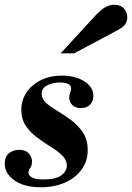

<svg xmlns="http://www.w3.org/2000/svg" viewBox="-21 -779 557 810"><path d="M152 11Q81 11 40 -18Q-1 -47 -1 -88Q-1 -118 17 -132.5Q35 -147 59 -147Q87 -147 100.5 -131.5Q114 -116 114 -98Q114 -80 106.5 -70.5Q99 -61 99 -50Q99 -39 113.5 -30.5Q128 -22 163 -22Q215 -22 238 -39.5Q261 -57 261 -80Q261 -104 241.5 -123Q222 -142 193.5 -159.5Q165 -177 136 -198.5Q107 -220 88 -248Q69 -276 69 -316Q69 -356 90.5 -388.5Q112 -421 151 -440.5Q190 -460 240 -460Q278 -460 308 -449Q338 -438 355.5 -419Q373 -400 373 -374Q373 -353 359.5 -338Q346 -323 321 -323Q297 -323 284 -336Q271 -349 271 -367Q271 -379 275 -388Q279 -397 279 -406Q279 -420 264.5 -425.5Q250 -431 231 -431Q203 -431 179 -419.5Q155 -408 155 -383Q155 -361 174.5 -344Q194 -327 223.5 -309.5Q253 -292 281.5 -270.5Q310 -249 329.5 -219Q349 -189 349 -146Q349 -99 323 -63.5Q297 -28 252.5 -8.5Q208 11 152 11ZM235 -554 383 -715Q409 -742 427 -750.5Q445 -759 460 -759Q488 -759 502 -743Q516 -727 516 -706Q516 -688 505.5 -674.5Q495 -661 468 -648L292 -554Z"/></svg>

Font: Libre Bodoni SemiBold
Style: Italic
Weight: 600
Italic angle: -13°
Version: Version 2.003